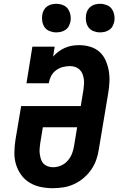

<svg xmlns="http://www.w3.org/2000/svg" viewBox="-20 -980 640 1008"><path d="M257 8Q224 8 193 1.5Q162 -5 135.5 -21Q109 -37 91 -62Q73 -87 64 -117Q55 -147 55.5 -179.5Q56 -212 61 -245L91 -423H404L418 -508Q420 -523 421 -537.5Q422 -552 420 -565.5Q418 -579 413 -592Q408 -605 398 -614.5Q388 -624 375 -628.5Q362 -633 348 -633Q329 -633 309.5 -628Q290 -623 273.5 -610.5Q257 -598 248 -580Q239 -562 236 -543H119L150 -735H267L259 -683Q271 -697 287 -709Q303 -721 321.5 -729Q340 -737 358.5 -740Q377 -743 395 -743Q426 -743 454 -734.5Q482 -726 502.5 -707.5Q523 -689 534.5 -663Q546 -637 551 -608.5Q556 -580 554.5 -550Q553 -520 548 -490L499 -197Q495 -169 485.5 -141.5Q476 -114 459 -89.5Q442 -65 419 -45.5Q396 -26 369 -13.5Q342 -1 313.5 3.5Q285 8 257 8ZM258 -102Q279 -102 299.5 -110.5Q320 -119 335 -136Q350 -153 358 -173.5Q366 -194 369 -215L385 -312H205L191 -227Q189 -213 188 -198.5Q187 -184 189 -170.5Q191 -157 195 -144Q199 -131 208 -121.5Q217 -112 230.5 -107Q244 -102 258 -102ZM505 -810Q488 -810 471 -816.5Q454 -823 444.5 -836.5Q435 -850 432 -867.5Q429 -885 432 -903Q434 -916 440.5 -927.5Q447 -939 457.5 -946.5Q468 -954 480.5 -957Q493 -960 506 -960Q523 -960 540 -953.5Q557 -947 566.5 -933.5Q576 -920 579.5 -902.5Q583 -885 580 -867Q577 -854 571 -842.5Q565 -831 554 -823.5Q543 -816 530.5 -813Q518 -810 505 -810ZM275 -810Q258 -810 241 -816.5Q224 -823 214.5 -836.5Q205 -850 202 -867.5Q199 -885 202 -903Q204 -916 210.5 -927.5Q217 -939 227.5 -946.5Q238 -954 250.5 -957Q263 -960 276 -960Q293 -960 310 -953.5Q327 -947 336.5 -933.5Q346 -920 349.5 -902.5Q353 -885 350 -867Q347 -854 341 -842.5Q335 -831 324 -823.5Q313 -816 300.5 -813Q288 -810 275 -810Z"/></svg>

Font: Iosevka HT Extrabold Extended
Style: Italic
Weight: 800
Width: 7
Italic angle: -9°
Monospace: yes
Designer: Belleve Invis
Foundry: Belleve Invis
Version: Version 32.3.0; ttfautohint (v1.8.4)